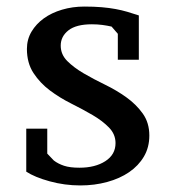

<svg xmlns="http://www.w3.org/2000/svg" viewBox="-20 -555 526 585"><path d="M332 -119Q332 -146 312 -166.5Q292 -187 262 -204.5Q232 -222 197 -239.5Q162 -257 132 -279.5Q102 -302 82 -332.5Q62 -363 62 -406Q62 -435 76 -458.5Q90 -482 113.5 -499Q137 -516 169 -525.5Q201 -535 237 -535Q267 -535 290 -533Q313 -531 332 -527.5Q351 -524 368 -519Q385 -514 403 -508V-373H339V-452L320 -474Q307 -477 292 -479Q277 -481 260 -481Q212 -481 188.5 -462.5Q165 -444 165 -416Q165 -389 185 -369Q205 -349 235 -331.5Q265 -314 300 -297Q335 -280 365 -258.5Q395 -237 415 -209Q435 -181 435 -142Q435 -106 418.5 -78Q402 -50 373.5 -30.5Q345 -11 306.5 -0.5Q268 10 225 10Q177 10 131.5 -2.5Q86 -15 60 -32V-163H124V-87L144 -66Q157 -56 175 -50Q193 -44 222 -44Q270 -44 301 -64Q332 -84 332 -119Z"/></svg>

Font: PT Serif Caption
Style: Regular
Weight: 400
Designer: A.Korolkova, O.Umpeleva, V.Yefimov
Foundry: ParaType Ltd
Version: Version 1.000W OFL